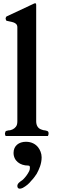

<svg xmlns="http://www.w3.org/2000/svg" viewBox="-20 -823 343 1162"><path d="M193 -803C189.6 -803 184.5 -801.5 183 -800L21 -724C18 -723 16 -720 16 -718C14 -714 14 -712 14 -711C15 -703 17 -698 21 -697C45.8 -689.9 85 -690.7 85 -658V-89C85 -74 82 -63 76 -56C67.5 -44.2 50.3 -34 32 -34C22.7 -31.3 12 -32.2 12 -22C10 -19 10 -16 10 -15C10 -10.3 11.3 -1.8 15 0H270C272.2 -2.2 274 -10.9 274 -15C274 -31.5 264.8 -30.3 252 -34C244 -34 236 -37 228 -40C210 -46.7 199 -63.8 199 -89V-792C199 -799 198.8 -803 193 -803ZM62 102C62 150.6 101.8 179 150 179C155 179 158 180 160 184C160 186 161 189 161 192C161 199 160 205 157 212C147 232 134.8 248.2 120 263C113.2 269.8 105 273 98 280C93.1 283.3 85 292.5 85 301C85 310.7 88 319 100 319C105 319 111 317 118 314C139.1 301.9 154.3 290 170 270C182 258 192 244 202 229C216.4 202 232 169.1 232 129C232 105.3 222.2 83.4 211 69C196.2 50 171.9 35 137 35C93.8 35 62 59.8 62 102Z"/></svg>

Font: fbb
Style: Bold
Weight: 400
Designer: David J. Perry, Michael Sharpe
Version: Version 1.045